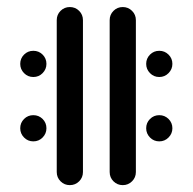

<svg xmlns="http://www.w3.org/2000/svg" viewBox="-20 -539 561 559"><path d="M405.6 -353Q405.6 -368.9 416.7 -380Q427.8 -391.1 443.7 -391.1Q459.6 -391.1 470.7 -380Q481.9 -368.9 481.9 -353Q481.9 -337.4 470.7 -326.1Q459.6 -314.8 443.7 -314.8Q427.8 -314.8 416.7 -326.1Q405.6 -337.4 405.6 -353ZM38.9 -165.6Q38.9 -181.5 50 -192.6Q61.1 -203.7 77 -203.7Q93 -203.7 104.1 -192.6Q115.2 -181.5 115.2 -165.6Q115.2 -150 104.1 -138.7Q93 -127.4 77 -127.4Q61.1 -127.4 50 -138.7Q38.9 -150 38.9 -165.6ZM183.3 0Q167.4 0 156.3 -11.1Q145.2 -22.2 145.2 -38.1V-480.4Q145.2 -496.3 156.3 -507.4Q167.4 -518.5 183.3 -518.5Q199.3 -518.5 210.4 -507.4Q221.5 -496.3 221.5 -480.4V-38.1Q221.5 -22.2 210.4 -11.1Q199.3 0 183.3 0ZM38.9 -353Q38.9 -368.9 50 -380Q61.1 -391.1 77 -391.1Q93 -391.1 104.1 -380Q115.2 -368.9 115.2 -353Q115.2 -337.4 104.1 -326.1Q93 -314.8 77 -314.8Q61.1 -314.8 50 -326.1Q38.9 -337.4 38.9 -353ZM405.6 -165.6Q405.6 -181.5 416.7 -192.6Q427.8 -203.7 443.7 -203.7Q459.6 -203.7 470.7 -192.6Q481.9 -181.5 481.9 -165.6Q481.9 -150 470.7 -138.7Q459.6 -127.4 443.7 -127.4Q427.8 -127.4 416.7 -138.7Q405.6 -150 405.6 -165.6ZM337.4 0Q321.5 0 310.4 -11.1Q299.3 -22.2 299.3 -38.1V-480.4Q299.3 -496.3 310.4 -507.4Q321.5 -518.5 337.4 -518.5Q353.3 -518.5 364.4 -507.4Q375.6 -496.3 375.6 -480.4V-38.1Q375.6 -22.2 364.4 -11.1Q353.3 0 337.4 0Z"/></svg>

Font: 26F Galaxy Hebrew
Style: Bold
Weight: 700
Designer: C₂₉H₂₅N₃O₅
Version: Version 1.000